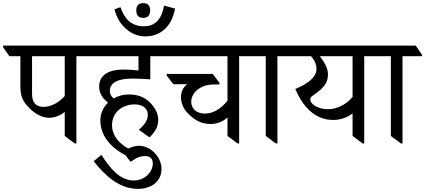

<svg xmlns="http://www.w3.org/2000/svg" viewBox="-60 -916 2732 1234"><path d="M257 -159C295 -159 332 -177 356 -196V-42L421 6H431V-555H556V-564L516 -623H-40V-612L0 -555H71V-385C71 -315 71 -276 134 -216C164 -188 206 -159 257 -159ZM146 -313V-555H356V-299C319 -256 266 -229 220 -229C171 -229 146 -256 146 -313Z M825 298C914 298 978 250 978 169C978 134 962 97 936 69C910 41 873 21 834 21C809 21 787 28 765 39C686 -5 660 -61 660 -111C660 -194 725 -245 807 -245C850 -245 890 -225 890 -177C890 -139 860 -104 832 -82L901 -33C938 -70 957 -101 957 -147C957 -190 932 -229 903 -258C876 -285 835 -309 769 -309C733 -309 699 -300 670 -283C654 -297 646 -314 646 -332C646 -375 681 -411 793 -411C830 -411 880 -408 906 -406V-555H1027V-564L987 -623H476V-612L516 -555H830V-463C798 -467 767 -469 730 -469C645 -469 577 -437 577 -358C577 -320 599 -284 634 -256C604 -227 585 -187 585 -143C585 -49 645 29 746 81L779 124C818 96 844 87 873 87C904 87 922 103 922 135C922 191 869 244 800 244C711 244 646 165 592 79L542 120C612 210 707 298 825 298Z M861 -801C889 -801 905 -818 905 -849C905 -880 890 -896 861 -896C831 -896 816 -881 816 -849C816 -817 831 -801 861 -801ZM873 -682C967 -682 1043 -740 1065 -861L994 -880C978 -785 931 -747 865 -747C785 -747 740 -794 714 -870L676 -856C703 -745 790 -682 873 -682Z M1294 -119C1338 -119 1376 -137 1402 -161V-42L1467 6H1477V-555H1602V-564L1562 -623H947V-612L987 -555H1402V-269C1363 -219 1312 -186 1257 -186C1197 -186 1169 -223 1169 -262C1169 -319 1227 -373 1313 -373H1350V-384L1307 -441H1011V-431L1054 -375H1143C1117 -355 1103 -325 1103 -291C1103 -249 1123 -210 1155 -180C1192 -146 1230 -119 1294 -119Z M1713 6H1723V-555H1848V-564L1808 -623H1522V-613L1562 -555H1648V-42Z M2082 -145C2128 -145 2173 -161 2206 -187V-42L2271 6H2281V-555H2406V-564L2366 -623H1768V-612L1808 -555H1939C1957 -535 1974 -509 1974 -473C1974 -421 1922 -379 1838 -344C1884 -235 1961 -145 2082 -145ZM1964 -236C1944 -248 1934 -264 1934 -278C1934 -286 1937 -292 1947 -299C2013 -345 2048 -377 2048 -438C2048 -479 2022 -522 1995 -555H2206V-293C2166 -245 2107 -214 2046 -214C2012 -214 1984 -224 1964 -236Z M2517 6H2527V-555H2652V-564L2612 -623H2326V-613L2366 -555H2452V-42Z"/></svg>

Font: Noto Serif Devanagari
Style: Regular
Weight: 400
Designer: Universal Thirst, Indian Type Foundry and the Monotype Design Team
Foundry: Monotype Imaging Inc.
Version: Version 2.004